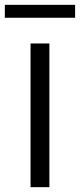

<svg xmlns="http://www.w3.org/2000/svg" viewBox="-47 -775 331 795"><path d="M79.5 0V-595H157.5V0ZM-27 -701.5V-755H264V-701.5Z"/></svg>

Font: Encode Sans SC SemiCondensed
Style: Regular
Weight: 400
Width: 4
Designer: Multiple Designers
Foundry: Impallari Type
Version: Version 3.002